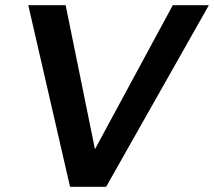

<svg xmlns="http://www.w3.org/2000/svg" viewBox="-20 -720 825 740"><path d="M646 -700H785L389 0H250L89 -700H233L346 -145Z"/></svg>

Font: Gontserrat Medium
Style: Italic
Weight: 500
Italic angle: -11.3°
Designer: Julieta Ulanovsky
Foundry: Julieta Ulanovsky
Version: Version 6.001